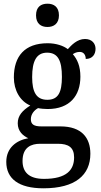

<svg xmlns="http://www.w3.org/2000/svg" viewBox="-20 -781 545 1039"><path d="M237 -635C271 -635 299 -653 299 -698C299 -744 271 -761 237 -761C202 -761 175 -744 175 -698C175 -653 202 -635 237 -635ZM215 238C388 238 469 166 469 51C469 -35 422 -97 307 -97H204C162 -97 147 -109 147 -136C147 -164 166 -185 186 -196C198 -193 223 -191 238 -191C358 -191 415 -264 415 -366C415 -424 398 -460 374 -488C385 -495 396 -500 412 -500C433 -500 444 -483 444 -462C481 -462 497 -488 497 -517C497 -545 478 -570 440 -570C397 -570 366 -536 347 -515C324 -533 284 -547 238 -547C114 -547 55 -477 55 -362C55 -292 89 -233 144 -210C101 -183 76 -155 76 -114C76 -70 105 -46 133 -33C69 -22 14 19 14 95C14 186 81 238 215 238ZM236 -241C177 -241 154 -282 154 -364C154 -450 177 -496 235 -496C294 -496 315 -452 315 -365C315 -281 295 -241 236 -241ZM218 187C133 187 102 147 102 90C102 15 150 -3 197 -3H293C350 -3 381 16 381 71C381 138 341 187 218 187Z"/></svg>

Font: Noto Serif Devanagari SemiCondensed Medium
Style: Regular
Weight: 500
Width: 4
Designer: Universal Thirst, Indian Type Foundry and the Monotype Design Team
Foundry: Monotype Imaging Inc.
Version: Version 2.004